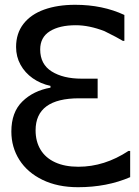

<svg xmlns="http://www.w3.org/2000/svg" viewBox="-20 -760 573 793"><path d="M517.6 -28.3Q421.4 13.2 302.2 13.2Q218.3 13.2 155.8 -17.1Q93.3 -47.4 60.1 -99.6Q26.9 -151.9 26.9 -216.8Q26.9 -296.4 72.3 -340.8Q117.7 -385.3 188.5 -397.9V-405.3Q147.5 -414.1 115.2 -436.8Q83 -459.5 64.7 -492.7Q46.4 -525.9 46.4 -565.9Q46.4 -622.1 76.9 -661.4Q107.4 -700.7 162.6 -720.5Q217.8 -740.2 290.5 -740.2Q403.8 -740.2 493.7 -698.2V-591.3H487.3Q466.8 -604 411.6 -631.3Q348.6 -655.8 293 -655.8Q225.6 -655.8 185.8 -630.9Q146 -606 146 -555.7Q146 -494.6 193.6 -464.8Q241.2 -435.1 316.9 -435.1H383.3V-354H307.1Q127 -354 127 -221.7Q127 -175.8 147.5 -141.8Q168 -107.9 207.8 -89.6Q247.6 -71.3 303.7 -71.3Q411.6 -71.3 510.7 -136.7H517.6Z"/></svg>

Font: SG Kara Bold
Style: Regular
Weight: 400
Designer: Damoon Khanjanzadeh
Version: Version 1.000